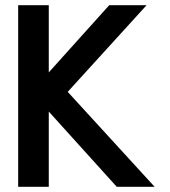

<svg xmlns="http://www.w3.org/2000/svg" viewBox="-20 -720 654 740"><path d="M50 -700H168V-441L401 -700H545L241 -366L576 0H430L168 -290V0H50Z"/></svg>

Font: Niramit SemiBold
Style: Regular
Weight: 600
Designer: Katatrad Aksorn Co.,Ltd.
Foundry: Cadson Demak Co.,Ltd.
Version: Version 1.001; ttfautohint (v1.6)